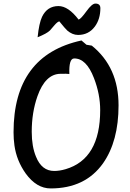

<svg xmlns="http://www.w3.org/2000/svg" viewBox="-20 -1024 729 1077"><path d="M264 33Q185 33 124 -51Q73 -123 61 -208Q56 -244 56 -282Q56 -714 437 -797L465 -773L495 -768Q645 -647 645 -433Q645 -232 558 -108Q458 33 264 33ZM395 -696Q366 -695 369 -609Q355 -611 319 -610Q234 -609 190 -484Q158 -393 158 -285Q158 -202 182 -145Q214 -65 284 -65Q314 -65 348 -75Q542 -132 542 -406Q542 -496 507 -586Q464 -698 395 -696ZM313 -904Q303 -903 285 -882Q272 -868 260 -853Q243 -836 191 -815Q199 -894 216 -930Q245 -990 308 -990Q363 -990 421 -914Q434 -918 465 -961Q496 -1004 515 -1004Q543 -1004 543 -978Q543 -917 512 -875Q477 -828 418 -828Q386 -828 357 -853Q346 -863 313 -904Z"/></svg>

Font: Wortlaut AH
Style: SemiBold
Weight: 600
Designer: Andreas Höfeld
Foundry: Fontgrube AH
Version: Version 2.59